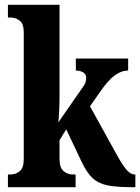

<svg xmlns="http://www.w3.org/2000/svg" viewBox="-20 -780 585 800"><path d="M13 -53H25Q45 -53 62 -66.5Q79 -80 79 -118V-646Q79 -681 62 -694Q45 -707 25 -707H13V-760H228V-378Q228 -348 226.5 -317.5Q225 -287 223 -270L323 -414Q334 -428 336.5 -437.5Q339 -447 339 -457Q339 -470 327 -478Q315 -486 296 -486V-536H514V-486Q485 -486 457.5 -465.5Q430 -445 399 -400L355 -337L465 -138Q489 -94 506.5 -73.5Q524 -53 541 -53H544V0H533Q464 0 426.5 -8Q389 -16 365.5 -38Q342 -60 320 -106L256 -241L228 -196V-118Q228 -81 245 -67Q262 -53 281 -53H295V0H13Z"/></svg>

Font: Noto Serif CondExtraBold
Style: Regular
Weight: 800
Width: 3
Designer: Monotype Design Team
Foundry: Monotype Imaging Inc.
Version: Version 1.001